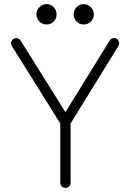

<svg xmlns="http://www.w3.org/2000/svg" viewBox="-20 -900 633 933"><path d="M298 13Q288 13 280.5 6Q273 -1 273 -11V-300L38 -676Q32 -685 34.5 -695Q37 -705 45 -711Q55 -716 65 -714Q75 -712 80 -703L298 -355L513 -703Q519 -712 529 -714.5Q539 -717 548 -711Q556 -705 558.5 -695Q561 -685 555 -676L323 -300V-11Q323 -1 316 6Q309 13 298 13ZM206 -781Q186 -781 171.5 -795.5Q157 -810 157 -830Q157 -850 171.5 -865Q186 -880 206 -880Q227 -880 241 -865Q255 -850 255 -830Q255 -810 241 -795.5Q227 -781 206 -781ZM387 -781Q366 -781 352 -795.5Q338 -810 338 -830Q338 -850 352 -865Q366 -880 387 -880Q407 -880 421.5 -865Q436 -850 436 -830Q436 -810 421.5 -795.5Q407 -781 387 -781Z"/></svg>

Font: Zen Kurenaido
Style: ARC
Weight: 400
Designer: Yoshimichi Ohira
Foundry: Positype
Version: Version 1.001